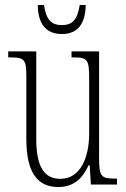

<svg xmlns="http://www.w3.org/2000/svg" viewBox="-20 -743 509 773"><path d="M229 -606C295 -606 324 -650 325 -723H301C291 -661 270 -642 229 -642C187 -642 166 -663 157 -723H132C133 -649 163 -606 229 -606ZM215 10C275 10 312 -23 337 -78H341L346 0H451V-24H448C389 -24 379 -29 379 -103V-536H268V-512H271C333 -512 339 -505 339 -425V-206C339 -107 303 -23 223 -23C155 -23 126 -76 126 -184V-536H13V-512H17C76 -512 86 -506 86 -440V-184C86 -45 133 10 215 10Z"/></svg>

Font: Noto Serif Sinhala ExtraCondensed ExtraLight
Style: Regular
Weight: 200
Width: 2
Designer: Jelle Bosma - Monotype Design Team
Foundry: Monotype Imaging Inc.
Version: Version 2.007